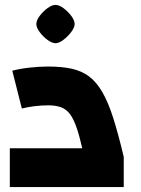

<svg xmlns="http://www.w3.org/2000/svg" viewBox="-20 -762 574 782"><path d="M20 0V-158H315Q303 -211 291 -245Q279 -279 264 -298.5Q249 -318 227.5 -325.5Q206 -333 176 -333Q149 -333 120.5 -329.5Q92 -326 69 -320L30 -474Q60 -482 99.5 -486.5Q139 -491 176 -491Q232 -491 272.5 -482Q313 -473 343 -450.5Q373 -428 397 -386.5Q421 -345 441.5 -280.5Q462 -216 484 -123V0ZM206 -586Q192 -586 173.5 -599.5Q155 -613 141.5 -631.5Q128 -650 128 -664Q128 -679 141.5 -697Q155 -715 173 -728.5Q191 -742 206 -742Q221 -742 239 -728.5Q257 -715 270.5 -697Q284 -679 284 -664Q284 -650 270 -631.5Q256 -613 238 -599.5Q220 -586 206 -586Z"/></svg>

Font: Changa
Style: Bold
Weight: 700
Designer: Eduardo Rodriguez Tunni
Foundry: Eduardo Rodriguez Tunni
Version: Version 3.002; ttfautohint (v1.8.2)